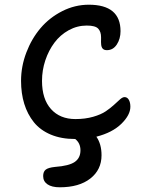

<svg xmlns="http://www.w3.org/2000/svg" viewBox="-20 -651 638 819"><path d="M234.9 147.9Q201.2 147.9 182.6 135.3Q164.1 122.6 164.1 100.1Q164.1 81.5 174.8 72.8Q185.5 64 214.8 61Q274.4 56.6 298.8 39.8Q323.2 22.9 323.2 -9.8Q323.2 -40.5 300.8 -58.1H299.8Q241.2 -58.1 196.5 -76.9Q151.9 -95.7 124.5 -129.6Q97.2 -163.6 83.5 -208Q69.8 -252.4 69.8 -306.2Q69.8 -367.7 92.3 -426.8Q114.7 -485.8 152.8 -530.8Q190.9 -575.7 245.1 -603.3Q299.3 -630.9 358.9 -630.9Q494.1 -630.9 494.1 -518.1Q494.1 -485.4 478.3 -461.2Q462.4 -437 436 -437Q429.7 -437 425.3 -438.7Q420.9 -440.4 418.2 -443.4Q415.5 -446.3 413.8 -450.7Q412.1 -455.1 411.6 -460.4Q411.1 -465.8 410.9 -471.9Q410.6 -478 411.1 -484.4Q411.1 -489.7 411.1 -492.2Q411.1 -515.6 398.9 -528.8Q386.7 -542 350.1 -542Q309.1 -542 272.9 -522Q236.8 -502 212.2 -469Q187.5 -436 173.3 -393.6Q159.2 -351.1 159.2 -306.2Q159.2 -228.5 197.5 -185.8Q235.8 -143.1 301.8 -143.1Q343.3 -143.1 377.2 -152.8Q411.1 -162.6 431.2 -176.3Q451.2 -189.9 466.1 -203.6Q481 -217.3 491.9 -227.1Q502.9 -236.8 511.2 -236.8Q522.9 -236.8 529.5 -225.3Q536.1 -213.9 536.1 -195.8Q536.1 -160.6 497.8 -123Q459.5 -85.4 391.1 -67.9Q413.1 -36.6 413.1 11.2Q413.1 73.2 365.2 110.6Q317.4 147.9 234.9 147.9Z"/></svg>

Font: Shantell Sans Irregular
Style: Regular
Weight: 400
Designer: Stephen Nixon, Anya Danilova, Shantell Martin
Foundry: Arrow Type
Version: Version 1.006;[9816181b4]